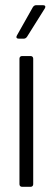

<svg xmlns="http://www.w3.org/2000/svg" viewBox="-20 -720 202 740"><path d="M52 -571H72C77 -571 81 -574 84 -578L153 -688C157 -695 154 -700 146 -700H119C114 -700 110 -697 107 -693L45 -583C41 -576 44 -571 52 -571ZM65 0H98C104 0 108 -4 108 -10V-494C108 -500 104 -504 98 -504H65C59 -504 55 -500 55 -494V-10C55 -4 59 0 65 0Z"/></svg>

Font: Barlow Condensed Light
Style: Regular
Weight: 300
Width: 3
Designer: Jeremy Tribby
Foundry: Tribby Type
Version: Version 1.422;hotconv 1.0.109;makeotfexe 2.5.65596